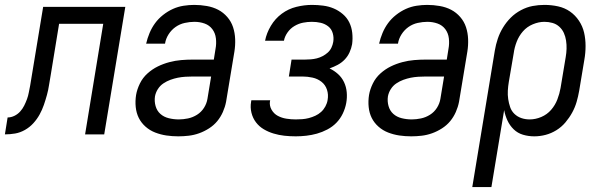

<svg xmlns="http://www.w3.org/2000/svg" viewBox="-62 -548 2457 783"><path d="M-42 0 -31 -69Q-17 -69 -3.5 -75.5Q10 -82 20 -93Q30 -104 36.5 -117Q43 -130 48 -143.5Q53 -157 55.5 -171Q58 -185 61 -199L114 -520H449L363 0H285L359 -451H179L145 -243Q141 -222 138 -201.5Q135 -181 129.5 -161Q124 -141 117 -120.5Q110 -100 99.5 -81Q89 -62 74 -45.5Q59 -29 39.5 -18Q20 -7 -0.5 -3.5Q-21 0 -42 0Z M665 8Q640 8 616.5 4.5Q593 1 571 -7.5Q549 -16 531.5 -31.5Q514 -47 504 -67Q494 -87 491.5 -111.5Q489 -136 493 -161Q497 -184 508.5 -207.5Q520 -231 539.5 -248.5Q559 -266 581.5 -277Q604 -288 628.5 -294.5Q653 -301 677 -303Q701 -305 725 -305H810L817 -349Q821 -370 818.5 -391.5Q816 -413 804 -429Q792 -445 772.5 -452Q753 -459 731 -459Q712 -459 691.5 -454.5Q671 -450 654 -438Q637 -426 625.5 -408Q614 -390 611 -370H534Q539 -392 548 -413.5Q557 -435 570.5 -453.5Q584 -472 603 -487Q622 -502 643 -511.5Q664 -521 686.5 -524.5Q709 -528 730 -528Q756 -528 781.5 -523.5Q807 -519 828 -508Q849 -497 865 -478.5Q881 -460 888.5 -437Q896 -414 897 -388.5Q898 -363 894 -338L860 -133Q856 -112 847 -91.5Q838 -71 824 -54Q810 -37 790.5 -24.5Q771 -12 750 -4.5Q729 3 707.5 5.5Q686 8 665 8ZM667 -61Q685 -61 704.5 -65Q724 -69 741.5 -80Q759 -91 770 -108.5Q781 -126 784 -145L799 -236H725Q710 -236 694 -235Q678 -234 663 -231Q648 -228 633 -222.5Q618 -217 604.5 -208Q591 -199 582 -185Q573 -171 570 -155Q567 -135 572.5 -115.5Q578 -96 592 -83.5Q606 -71 626 -66Q646 -61 667 -61Z M1144 8Q1120 8 1097.5 5.5Q1075 3 1053.5 -3.5Q1032 -10 1013.5 -21Q995 -32 982 -49Q969 -66 963.5 -88Q958 -110 962 -133L963 -139H1040L1039 -136Q1036 -117 1045.5 -100.5Q1055 -84 1071 -75.5Q1087 -67 1106 -64Q1125 -61 1144 -61Q1157 -61 1170.5 -62Q1184 -63 1197.5 -66.5Q1211 -70 1224 -76Q1237 -82 1247.5 -91.5Q1258 -101 1265 -114Q1272 -127 1274 -140Q1278 -162 1271.5 -182Q1265 -202 1249 -214.5Q1233 -227 1212.5 -231.5Q1192 -236 1171 -236H1116L1127 -305H1182Q1193 -305 1205.5 -306Q1218 -307 1230 -310Q1242 -313 1253.5 -319Q1265 -325 1274.5 -333.5Q1284 -342 1289.5 -353.5Q1295 -365 1297 -377Q1300 -395 1295 -412.5Q1290 -430 1276.5 -440.5Q1263 -451 1246 -455Q1229 -459 1210 -459Q1192 -459 1174 -455.5Q1156 -452 1139 -442Q1122 -432 1110.5 -415.5Q1099 -399 1096 -382H1019Q1025 -413 1042.5 -442.5Q1060 -472 1087 -492Q1114 -512 1146.5 -520Q1179 -528 1210 -528Q1233 -528 1256 -525Q1279 -522 1299 -513.5Q1319 -505 1336 -490.5Q1353 -476 1362.5 -456.5Q1372 -437 1374.5 -414Q1377 -391 1374 -368Q1371 -351 1363.5 -334.5Q1356 -318 1343.5 -305Q1331 -292 1315 -283.5Q1299 -275 1282 -269Q1301 -260 1316.5 -246Q1332 -232 1341 -213Q1350 -194 1352 -172Q1354 -150 1350 -128Q1346 -106 1336 -85Q1326 -64 1310 -47.5Q1294 -31 1273 -20Q1252 -9 1230.5 -3Q1209 3 1187 5.5Q1165 8 1144 8Z M1615 8Q1590 8 1566.5 4.5Q1543 1 1521 -7.5Q1499 -16 1481.5 -31.5Q1464 -47 1454 -67Q1444 -87 1441.5 -111.5Q1439 -136 1443 -161Q1447 -184 1458.5 -207.5Q1470 -231 1489.5 -248.5Q1509 -266 1531.5 -277Q1554 -288 1578.5 -294.5Q1603 -301 1627 -303Q1651 -305 1675 -305H1760L1767 -349Q1771 -370 1768.5 -391.5Q1766 -413 1754 -429Q1742 -445 1722.5 -452Q1703 -459 1681 -459Q1662 -459 1641.5 -454.5Q1621 -450 1604 -438Q1587 -426 1575.5 -408Q1564 -390 1561 -370H1484Q1489 -392 1498 -413.5Q1507 -435 1520.5 -453.5Q1534 -472 1553 -487Q1572 -502 1593 -511.5Q1614 -521 1636.5 -524.5Q1659 -528 1680 -528Q1706 -528 1731.5 -523.5Q1757 -519 1778 -508Q1799 -497 1815 -478.5Q1831 -460 1838.5 -437Q1846 -414 1847 -388.5Q1848 -363 1844 -338L1810 -133Q1806 -112 1797 -91.5Q1788 -71 1774 -54Q1760 -37 1740.5 -24.5Q1721 -12 1700 -4.5Q1679 3 1657.5 5.5Q1636 8 1615 8ZM1617 -61Q1635 -61 1654.5 -65Q1674 -69 1691.5 -80Q1709 -91 1720 -108.5Q1731 -126 1734 -145L1749 -236H1675Q1660 -236 1644 -235Q1628 -234 1613 -231Q1598 -228 1583 -222.5Q1568 -217 1554.5 -208Q1541 -199 1532 -185Q1523 -171 1520 -155Q1517 -135 1522.5 -115.5Q1528 -96 1542 -83.5Q1556 -71 1576 -66Q1596 -61 1617 -61Z M1864 215 1956 -342Q1960 -366 1968 -390Q1976 -414 1989.5 -436Q2003 -458 2021 -476Q2039 -494 2062.5 -506.5Q2086 -519 2110 -523.5Q2134 -528 2158 -528Q2187 -528 2214 -522Q2241 -516 2262.5 -501Q2284 -486 2299 -463.5Q2314 -441 2320 -415Q2326 -389 2326 -360.5Q2326 -332 2321 -304L2300 -178Q2296 -155 2289.5 -132.5Q2283 -110 2271.5 -89Q2260 -68 2244 -49Q2228 -30 2207 -17Q2186 -4 2163 2Q2140 8 2117 8Q2093 8 2071 1.5Q2049 -5 2033 -20.5Q2017 -36 2007.5 -56.5Q1998 -77 1994 -99L1942 215ZM2098 -61Q2122 -61 2145.5 -71Q2169 -81 2185.5 -100Q2202 -119 2211 -142.5Q2220 -166 2224 -189L2245 -315Q2248 -332 2248.5 -349Q2249 -366 2246.5 -382.5Q2244 -399 2237.5 -413.5Q2231 -428 2219 -439Q2207 -450 2191 -454.5Q2175 -459 2158 -459Q2135 -459 2111 -449Q2087 -439 2070.5 -420Q2054 -401 2045 -377.5Q2036 -354 2033 -331L2013 -214Q2010 -196 2009 -178.5Q2008 -161 2010.5 -144Q2013 -127 2018.5 -111Q2024 -95 2036 -83.5Q2048 -72 2064 -66.5Q2080 -61 2098 -61Z"/></svg>

Font: Iosevka QP
Style: Italic
Weight: 400
Italic angle: -9°
Designer: Belleve Invis
Foundry: Belleve Invis
Version: Version 20.0.0; ttfautohint (v1.8.4)